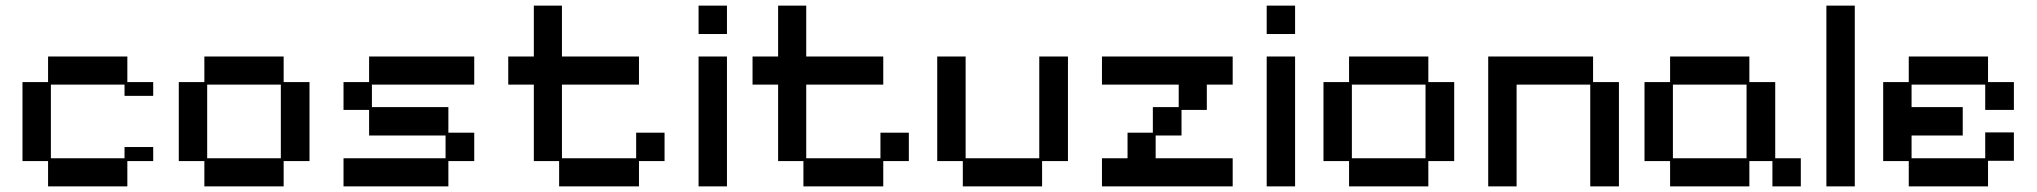

<svg xmlns="http://www.w3.org/2000/svg" viewBox="-20 -651 7245 683"><path d="M151 12V-78H60V-359H151V-450H433V-359H525V-310H423V-350H161V-88H423V-128H525V-78H433V12Z M707 12V-78H616V-359H707V-450H989V-359H1081V-78H989V12ZM717 -88H979V-350H717Z M1202 12V-88H1565V-169H1293V-260H1202V-359H1293V-450H1667V-350H1303V-270H1575V-179H1667V-78H1575V12Z M1969 12V-78H1879V-350H1788V-450H1879V-631H1979V-450H2253V-350H1979V-88H2243V-179H2344V-78H2253V12Z M2465 12V-450H2566V12ZM2465 -530V-631H2566V-530Z M2838 12V-78H2748V-350H2657V-450H2748V-631H2848V-450H3122V-350H2848V-88H3112V-179H3213V-78H3122V12Z M3405 12V-78H3314V-450H3415V-88H3677V-450H3779V-78H3687V12Z M3900 12V-88H3991V-179H4081V-270H4173V-350H3900V-450H4365V-350H4273V-260H4183V-169H4091V-88H4365V12Z M4486 12V-450H4587V12ZM4486 -530V-631H4587V-530Z M4779 12V-78H4688V-359H4779V-450H5061V-359H5153V-78H5061V12ZM4789 -88H5051V-350H4789Z M5274 12V-450H5647V-359H5739V12H5637V-350H5375V12Z M5921 12V-78H5830V-359H5921V-450H6203V-359H6295V-88H6386V12H6285V-78H6203V12ZM5931 -88H6193V-350H5931Z M6477 12V-631H6578V12Z M6770 12V-78H6679V-359H6770V-450H7052V-359H7144V-260H7042V-350H6780V-270H6962V-169H6780V-88H7042V-180H7144V-79H7052V12Z"/></svg>

Font: Pixelify Sans
Style: Regular
Weight: 400
Designer: Stefie Justprince
Foundry: Typecalism Foundryline
Version: Version 1.000;February 13, 2025;FontCreator 15.0.0.3015 64-b